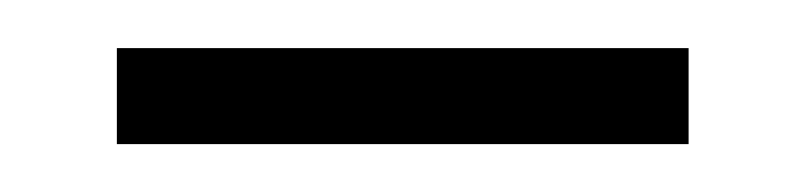

<svg xmlns="http://www.w3.org/2000/svg" viewBox="-20 -596 339 81"><path d="M29.3 -535.2V-575.7H270.5V-535.2Z"/></svg>

Font: Elstob 18pt Medium
Style: Regular
Weight: 500
Designer: Peter S. Baker
Version: Version 1.015